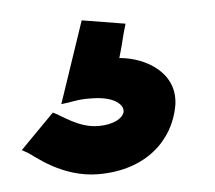

<svg xmlns="http://www.w3.org/2000/svg" viewBox="-41 -67 421 376"><g transform="rotate(-5 169.5 120.5)"><path d="M60 144 -7 212 4 218C16 225 67 272 139 272C233 272 288 218 300 152C311 88 251 53 199 49C206 27 210 5 217 -17L132 -31L78 129L93 127C100 126 115 122 141 123C186 124 201 143 198 155C195 167 177 178 147 178C108 178 78 152 60 144Z"/></g></svg>

Font: Bluebird
Style: SfBdNrwObl
Weight: 700
Designer: Jasper
Foundry: Cannot Into Space Fonts
Version: Version 0.98